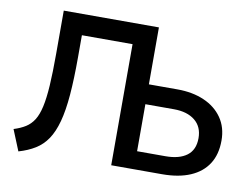

<svg xmlns="http://www.w3.org/2000/svg" viewBox="-77 -810 1220 933"><g transform="rotate(10 533.0 -344.0)"><path d="M67 12 25 -91Q58.5 -101.5 82.5 -116.5Q106.5 -131.5 122.8 -157.2Q139 -183 148.2 -224.8Q157.5 -266.5 161.5 -330.2Q165.5 -394 165.5 -486V-700H635V-419H776Q850.5 -419 907.8 -394.2Q965 -369.5 997.5 -322.8Q1030 -276 1030 -211Q1030 -142.5 1000 -95.8Q970 -49 912.8 -24.5Q855.5 0 773.5 0H523V-597.5H273V-490Q273 -381 266.5 -302.2Q260 -223.5 245.2 -169.2Q230.5 -115 206.8 -79.8Q183 -44.5 148.2 -23Q113.5 -1.5 67 12ZM635 -89H775Q843 -89 880.5 -117.2Q918 -145.5 918 -203Q918 -259.5 879.8 -290.2Q841.5 -321 776 -321H635Z"/></g></svg>

Font: Geologica EX
Style: Regular
Weight: 400
Designer: Sindre Bremnes, Frode Helland
Foundry: Monokrom Skriftforlag AS
Version: Version 1.010;gftools[0.9.28]